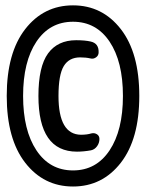

<svg xmlns="http://www.w3.org/2000/svg" viewBox="-20 -720 540 710"><path d="M317.4 -226.6Q329.1 -229.5 338.4 -223.6Q347.7 -217.8 347.7 -206.1Q347.7 -191.4 338.9 -179.2Q330.1 -167 316.4 -164.1Q289.1 -159.2 264.6 -159.2Q122.1 -159.2 122.1 -365.2Q122.1 -473.6 157.7 -522.5Q193.4 -571.3 261.7 -571.3Q293.9 -571.3 315.4 -566.4Q345.7 -559.6 344.7 -526.4Q344.7 -514.6 335 -507.8Q325.2 -501 314.5 -503.9Q297.9 -507.8 276.4 -507.8Q235.4 -507.8 215.8 -475.6Q196.3 -443.4 196.3 -365.2Q196.3 -222.7 279.3 -221.7Q301.8 -221.7 317.4 -226.6ZM114.7 -164.1Q164.1 -89.8 250 -89.8Q335.9 -89.8 385.3 -164.1Q434.6 -238.3 434.6 -365.2Q434.6 -492.2 385.3 -565.9Q335.9 -639.6 250 -639.6Q164.1 -639.6 114.7 -565.9Q65.4 -492.2 65.4 -365.2Q65.4 -238.3 114.7 -164.1ZM73.2 -612.3Q141.6 -700.2 250 -700.2Q358.4 -700.2 426.8 -612.3Q495.1 -524.4 495.1 -365.2Q495.1 -206.1 426.8 -118.2Q358.4 -30.3 250 -30.3Q141.6 -30.3 73.2 -118.2Q4.9 -206.1 4.9 -365.2Q4.9 -524.4 73.2 -612.3Z"/></svg>

Font: Rounded-L Mgen+ 1m bold
Style: Bold
Weight: 700
Designer: [Source Han Sans]
Ryoko NISHIZUKA  (kana & ideographs); Paul D. Hunt (Latin, Greek & Cyrillic); Wenlong ZHANG  (bopomofo
Version: Version 1.059.20150602